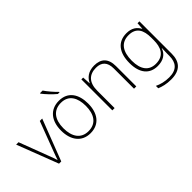

<svg xmlns="http://www.w3.org/2000/svg" viewBox="-62 -1424 2323 2323"><g transform="rotate(-45 1099.5 -263.0)"><path d="M204 0H242L446 -530H405L263 -155C246 -112 235 -78 224 -45H222C212 -78 200 -111 183 -155L41 -530H0Z M689 -766H644V-758C676 -715 739 -648 790 -606H819V-613C777 -653 717 -723 689 -766ZM968 -265C968 -423 897 -540 740 -540C592 -540 504 -435 504 -265C504 -104 585 10 735 10C891 10 968 -105 968 -265ZM544 -265C544 -415 613 -505 740 -505C875 -505 928 -401 928 -265C928 -124 869 -25 735 -25C606 -25 544 -122 544 -265Z M1343 -540C1240 -540 1181 -486 1156 -426H1153L1147 -530H1116V0H1155V-297C1155 -437 1224 -505 1340 -505C1434 -505 1487 -455 1487 -345V0H1526V-347C1526 -479 1460 -540 1343 -540Z M1896 -540C1745 -540 1667 -432 1667 -258C1667 -83 1748 10 1885 10C1979 10 2043 -30 2070 -108H2073C2071 -74 2070 -49 2070 -15V23C2070 134 2018 205 1886 205C1811 205 1747 187 1698 163V204C1747 224 1805 240 1885 240C2046 240 2109 154 2109 22V-530H2077L2071 -443H2068C2038 -500 1987 -540 1896 -540ZM1898 -505C2028 -505 2071 -418 2071 -289V-246C2071 -132 2034 -25 1888 -25C1771 -25 1707 -106 1707 -258C1707 -413 1769 -505 1898 -505Z"/></g></svg>

Font: Noto Sans Malayalam ExtraLight
Style: Regular
Weight: 200
Designer: Jelle Bosma - Monotype Design Team
Foundry: Monotype Imaging Inc.
Version: Version 2.104